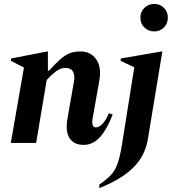

<svg xmlns="http://www.w3.org/2000/svg" viewBox="-20 -728 895 978"><path d="M35 0 102 -384 36 -418V-430L221 -466H224V-368H230Q262 -404 286.5 -425.5Q311 -447 334.5 -456.5Q358 -466 390 -466Q442 -466 470 -426Q498 -386 486 -318L452 -126Q444 -79 469 -79Q484 -79 500.5 -95.5Q517 -112 535 -151L554 -145Q526 -71 490 -30.5Q454 10 406 10Q356 10 334 -25Q312 -60 324 -126L357 -314Q362 -341 352.5 -361.5Q343 -382 312 -382Q287 -382 262.5 -362.5Q238 -343 218 -321L164 0ZM766 -568Q736 -568 715.5 -588Q695 -608 695 -638Q695 -668 715.5 -688Q736 -708 766 -708Q795 -708 815 -688Q835 -668 835 -638Q835 -608 815 -588Q795 -568 766 -568ZM486 230V212Q521 188 543 165.5Q565 143 578 107.5Q591 72 601 10L664 -385L595 -418V-430L804 -466H807L734 -24Q721 63 660.5 124Q600 185 486 230Z"/></svg>

Font: Spectral
Style: Bold Italic
Weight: 700
Italic angle: -10°
Designer: Jean-Baptiste Levee
Foundry: Production Type
Version: Version 2.001